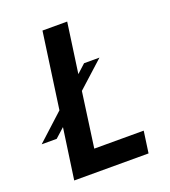

<svg xmlns="http://www.w3.org/2000/svg" viewBox="-215 -849 838 949"><g transform="rotate(-20 204.0 -375.0)"><path d="M419 -114 403 0H12L50 -267L1 -223H-78L62 -351L118 -750H248L211 -487L256 -528H337L199 -403L159 -114Z"/></g></svg>

Font: Oakes Grotesk
Style: Bold Italic
Weight: 600
Italic angle: -8°
Designer: Samuel Oakes
Foundry: Samuel Oakes
Version: Version 1.000;PS 001.000;hotconv 1.0.88;makeotf.lib2.5.64775